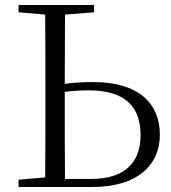

<svg xmlns="http://www.w3.org/2000/svg" viewBox="-20 -745 683 765"><path d="M54 0H348C527 0 617 -87 617 -208C617 -333 532 -418 352 -418C313 -418 275 -416 238 -411L239 -687L355 -696V-725H54V-696L160 -687C161 -590 161 -490 161 -390V-335C161 -235 161 -137 160 -38L54 -29ZM238 -379C269 -383 300 -385 334 -385C484 -385 540 -315 540 -207C540 -95 475 -32 342 -32H239C238 -132 238 -233 238 -335Z"/></svg>

Font: Noto Serif KR Light
Style: Regular
Weight: 300
Designer: Ryoko NISHIZUKA 西塚涼子 (kana & ideographs); Frank Grießhammer (Latin, Greek & Cyrillic); Wenlong ZHANG 张文龙 (bopomofo); San
Foundry: Adobe
Version: Version 2.001;hotconv 1.1.0;makeotfexe 2.6.0